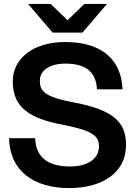

<svg xmlns="http://www.w3.org/2000/svg" viewBox="-20 -946 686 978"><path d="M333 12C502 12 622 -67 622 -207C622 -319 565 -386 352 -425C206 -453 183 -482 183 -535C183 -588 234 -622 312 -622C419 -622 469 -579 474 -491H604C599 -635 506 -732 312 -732C151 -732 45 -650 45 -531C45 -401 128 -342 303 -310C455 -280 484 -252 484 -201C484 -134 423 -98 337 -98C245 -98 163 -129 159 -242H26C30 -74 153 12 333 12ZM248 -780H400L525 -926H410L324 -843L238 -926H123Z"/></svg>

Font: Aspekta 600
Style: Regular
Weight: 600
Designer: Ivo Dolenc
Version: Version 2.100